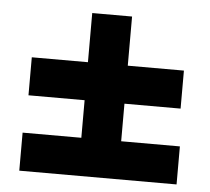

<svg xmlns="http://www.w3.org/2000/svg" viewBox="-43 -644 673 614"><g transform="rotate(5 293.0 -337.0)"><path d="M48.8 -317.9V-439.9H229V-597.7H356.9V-439.9H537.1V-317.9H356.9V-197.3H545.4V-75.2H40.5V-197.3H229V-317.9Z"/></g></svg>

Font: CaskaydiaMono NF
Style: Bold
Weight: 700
Designer: Aaron Bell
Foundry: Saja Typeworks
Version: Version 2111.001; ttfautohint (v1.8.4);Nerd Fonts 3.1.1